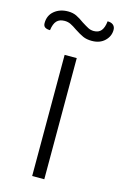

<svg xmlns="http://www.w3.org/2000/svg" viewBox="-119 -792 531 842"><g transform="rotate(15 146.0 -370.5)"><path d="M117 -550H172V0H117ZM-4 -662Q-4 -697 21 -717.5Q46 -738 83 -738Q105 -738 121.5 -730Q138 -722 157 -708Q176 -696 187.5 -690Q199 -684 213 -684Q235 -684 246.5 -698Q258 -712 261 -741Q278 -741 287 -733Q296 -725 296 -711Q296 -682 274 -661Q252 -640 216 -640Q192 -640 175.5 -647.5Q159 -655 136 -670Q119 -682 106.5 -688Q94 -694 79 -694Q56 -694 43.5 -681Q31 -668 27 -638Q12 -638 4 -643.5Q-4 -649 -4 -662Z"/></g></svg>

Font: Krub Light
Style: Regular
Weight: 300
Designer: Ekaluck Peanpanawate
Foundry: Cadson Demak Co.,Ltd.
Version: Version 1.000; ttfautohint (v1.6)